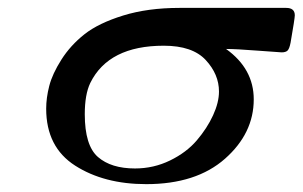

<svg xmlns="http://www.w3.org/2000/svg" viewBox="-20 -465 774 491"><path d="M98.1 -187Q98.1 -214.8 106 -245.4Q113.8 -275.9 137 -312.5Q160.2 -349.1 196 -377.4Q231.9 -405.8 294.9 -425.3Q357.9 -444.8 439 -444.8H711.9Q733.9 -444.8 733.9 -425.8Q733.9 -418 723.1 -356Q720.2 -340.8 715.6 -335.9Q710.9 -331.1 700.2 -331.1Q697.3 -331.1 640.1 -335.4Q583 -339.8 558.1 -339.8Q628.9 -289.1 628.9 -210.9Q628.9 -124 555.4 -59.1Q481.9 5.9 354 5.9Q246.1 5.9 172.1 -41.5Q98.1 -88.9 98.1 -187ZM196.8 -172.9Q196.8 -92.8 230.5 -63.5Q264.2 -34.2 325.2 -34.2Q373 -34.2 415 -54.7Q457 -75.2 483.4 -106.2Q509.8 -137.2 524.9 -170.2Q540 -203.1 540 -231Q540 -274.9 506.1 -311.5Q472.2 -348.1 398.9 -348.1Q257.8 -348.1 210.9 -252.9Q196.8 -223.6 196.8 -172.9Z"/></svg>

Font: CMU Serif Extra
Style: BoldSlanted
Weight: 700
Italic angle: -9.46001°
Version: Version 0.7.0